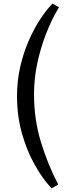

<svg xmlns="http://www.w3.org/2000/svg" viewBox="-20 -837 372 1061"><path d="M265 204Q217 153 173 75.5Q129 -2 101.5 -99Q74 -196 74 -306Q74 -390 91.5 -466.5Q109 -543 137.5 -609Q166 -675 200.5 -728Q235 -781 270 -817L306 -797Q266 -731 235 -651.5Q204 -572 186 -487Q168 -402 168 -317Q168 -178 205.5 -54Q243 70 302 183Z"/></svg>

Font: Text Regular
Style: Regular
Weight: 400
Designer: Latin by Veronika Burian and Jose Scaglione. Greek by Irene Vlachou. Cyrillic by Vera Evstafieva.
Foundry: TypeTogether
Version: Version 3.002